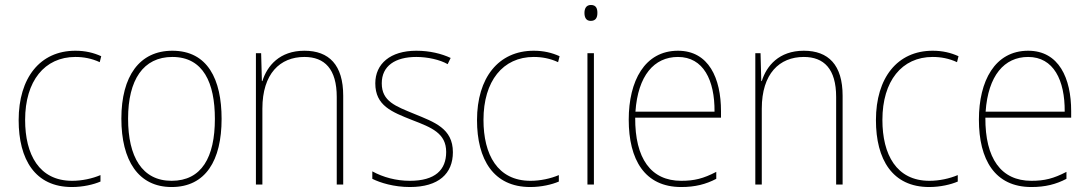

<svg xmlns="http://www.w3.org/2000/svg" viewBox="-20 -742 4382 772"><path d="M269 10C314 10 356 0 384 -12V-38C351 -24 310 -15 270 -15C137 -15 81 -121 81 -260C81 -416 159 -513 283 -513C316 -513 349 -507 381 -492L387 -516C356 -530 323 -538 283 -538C141 -538 55 -429 55 -259C55 -101 121 10 269 10Z M871 -264C871 -423 815 -538 673 -538C541 -538 468 -436 468 -265C468 -97 536 10 670 10C807 10 871 -97 871 -264ZM495 -265C495 -421 556 -513 673 -513C798 -513 844 -408 844 -264C844 -110 791 -15 670 -15C551 -15 495 -112 495 -265Z M1204 -538C1104 -538 1054 -477 1035 -416H1033L1030 -528H1009V0H1035V-305C1035 -446 1106 -513 1204 -513C1285 -513 1334 -465 1334 -352V0H1360V-357C1360 -481 1303 -538 1204 -538Z M1801 -130C1801 -226 1726 -251 1646 -284C1571 -315 1515 -334 1515 -407C1515 -477 1569 -513 1654 -513C1699 -513 1749 -502 1780 -484L1792 -509C1756 -526 1708 -538 1654 -538C1549 -538 1489 -485 1489 -407C1489 -317 1555 -292 1638 -259C1716 -229 1774 -206 1774 -131C1774 -59 1730 -15 1628 -15C1573 -15 1521 -29 1477 -53V-23C1509 -7 1564 10 1628 10C1744 10 1801 -44 1801 -130Z M2112 10C2157 10 2199 0 2227 -12V-38C2194 -24 2153 -15 2113 -15C1980 -15 1924 -121 1924 -260C1924 -416 2002 -513 2126 -513C2159 -513 2192 -507 2224 -492L2230 -516C2199 -530 2166 -538 2126 -538C1984 -538 1898 -429 1898 -259C1898 -101 1964 10 2112 10Z M2356 -722C2336 -722 2330 -706 2330 -690C2330 -673 2336 -658 2355 -658C2376 -658 2382 -672 2382 -690C2382 -706 2378 -722 2356 -722ZM2368 -528H2342V0H2368Z M2706 -538C2572 -538 2508 -416 2508 -261C2508 -100 2572 10 2719 10C2775 10 2818 -1 2860 -23V-51C2808 -24 2772 -15 2719 -15C2597 -15 2533 -105 2534 -269H2879V-295C2879 -427 2830 -538 2706 -538ZM2706 -513C2808 -513 2854 -420 2853 -293H2535C2545 -438 2610 -513 2706 -513Z M3212 -538C3112 -538 3062 -477 3043 -416H3041L3038 -528H3017V0H3043V-305C3043 -446 3114 -513 3212 -513C3293 -513 3342 -465 3342 -352V0H3368V-357C3368 -481 3311 -538 3212 -538Z M3716 10C3761 10 3803 0 3831 -12V-38C3798 -24 3757 -15 3717 -15C3584 -15 3528 -121 3528 -260C3528 -416 3606 -513 3730 -513C3763 -513 3796 -507 3828 -492L3834 -516C3803 -530 3770 -538 3730 -538C3588 -538 3502 -429 3502 -259C3502 -101 3568 10 3716 10Z M4114 -538C3980 -538 3916 -416 3916 -261C3916 -100 3980 10 4127 10C4183 10 4226 -1 4268 -23V-51C4216 -24 4180 -15 4127 -15C4005 -15 3941 -105 3942 -269H4287V-295C4287 -427 4238 -538 4114 -538ZM4114 -513C4216 -513 4262 -420 4261 -293H3943C3953 -438 4018 -513 4114 -513Z"/></svg>

Font: Noto Sans Armenian SemiCondensed Thin
Style: Regular
Weight: 100
Width: 4
Designer: Monotype Design Team
Foundry: Monotype Imaging Inc.
Version: Version 2.008